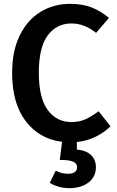

<svg xmlns="http://www.w3.org/2000/svg" viewBox="-20 -726 608 999"><path d="M380 13V52Q430 57 454.5 81.5Q479 106 479 144Q479 194 440.5 223.5Q402 253 341 253Q311 253 283.5 245Q256 237 239 225L270 162Q300 178 333 178Q381 178 381 144Q381 124 360 115Q339 106 291 106L303 12Q184 -3 113.5 -96Q43 -189 43 -347Q43 -460 82.5 -541Q122 -622 190.5 -664Q259 -706 345 -706Q408 -706 455 -688Q502 -670 547 -633L480 -555Q419 -604 352 -604Q275 -604 228.5 -542Q182 -480 182 -347Q182 -217 228 -154Q274 -91 352 -91Q393 -91 425 -105.5Q457 -120 493 -147L555 -69Q524 -38 479.5 -15.5Q435 7 380 13Z"/></svg>

Font: Fira Sans Medium
Style: Regular
Weight: 500
Designer: bBox Type GmbH & Carrois Corporate GbR & Edenspiekermann AG
Foundry: bBox Type GmbH & Carrois Corporate GbR & Edenspiekermann AG
Version: Version 4.301